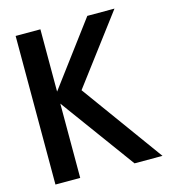

<svg xmlns="http://www.w3.org/2000/svg" viewBox="-118 -708 908 1005"><g transform="rotate(-15 336.0 -205.0)"><path d="M192.2 -267.8V-605.4H58V199.8H192.2V-202.8L486.6 199.8H638.1L317.7 -241.8L594.8 -609.8H447.6Z"/></g></svg>

Font: PleaseOptimize
Style: Demi-Bold
Weight: 600
Version: Version 001.000